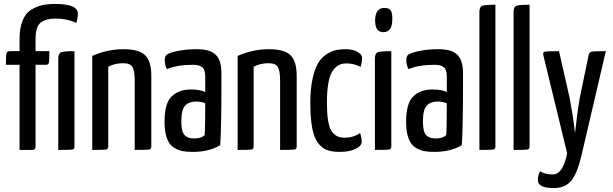

<svg xmlns="http://www.w3.org/2000/svg" viewBox="-20 -759 3103 972"><path d="M10 -431Q10 -480 13 -490Q16 -500 31 -500H79V-561Q79 -617 94.5 -655Q110 -693 138.5 -710Q167 -727 194.5 -733Q222 -739 260 -739Q374 -739 374 -690Q374 -665 366 -643Q320 -665 262 -665Q213 -665 186.5 -645Q160 -625 160 -562V-500H230Q230 -452 227.5 -441.5Q225 -431 213 -431H160V-17Q160 0 144 0H79V-431ZM357 -17Q357 -4 347 -2Q337 0 275 0V-463Q275 -489 289.5 -494.5Q304 -500 357 -500Z M447 -476Q525 -510 605 -510Q683 -510 714.5 -479.5Q746 -449 746 -376V-17Q746 -4 735 -2Q724 0 662 0V-352Q662 -401 650.5 -420Q639 -439 603 -439Q561 -439 528 -421V-17Q528 -4 517.5 -2Q507 0 447 0Z M814 -455Q814 -476 825 -483Q840 -493 882.5 -501.5Q925 -510 977 -510Q1043 -510 1072 -482Q1101 -454 1101 -388V-335Q1101 -115 1095 -24Q1038 10 956 10Q924 10 902 5.5Q880 1 858 -13.5Q836 -28 824.5 -60.5Q813 -93 813 -142Q813 -237 849.5 -271.5Q886 -306 946 -306Q993 -306 1019 -293V-372Q1019 -406 1004 -418.5Q989 -431 957 -431Q878 -431 825 -409Q814 -429 814 -455ZM1019 -236Q999 -245 972 -245Q937 -245 917.5 -224.5Q898 -204 898 -144Q898 -93 914 -75.5Q930 -58 963 -58Q999 -58 1016 -75Q1019 -108 1019 -236Z M1183 -476Q1261 -510 1341 -510Q1419 -510 1450.5 -479.5Q1482 -449 1482 -376V-17Q1482 -4 1471 -2Q1460 0 1398 0V-352Q1398 -401 1386.5 -420Q1375 -439 1339 -439Q1297 -439 1264 -421V-17Q1264 -4 1253.5 -2Q1243 0 1183 0Z M1813 -465Q1813 -443 1805 -420Q1773 -438 1734 -438Q1714 -438 1699 -431.5Q1684 -425 1668 -406Q1652 -387 1643.5 -344.5Q1635 -302 1635 -239Q1635 -137 1656 -99.5Q1677 -62 1724 -62Q1771 -62 1803 -86Q1811 -62 1811 -41Q1811 -20 1779.5 -5Q1748 10 1700 10Q1661 10 1635.5 0.5Q1610 -9 1590 -35Q1570 -61 1560.5 -111Q1551 -161 1551 -239Q1551 -308 1562 -359Q1573 -410 1590 -438.5Q1607 -467 1632 -483.5Q1657 -500 1679.5 -505Q1702 -510 1730 -510Q1765 -510 1789 -497Q1813 -484 1813 -465Z M1879 -659Q1881 -719 1926 -719Q1949 -719 1958 -706Q1967 -693 1966 -661Q1966 -596 1920 -596Q1899 -597 1889 -611Q1879 -625 1879 -659ZM1961 -17Q1961 -4 1950.5 -2Q1940 0 1878 0V-463Q1878 -489 1892.5 -494.5Q1907 -500 1961 -500Z M2037 -455Q2037 -476 2048 -483Q2063 -493 2105.5 -501.5Q2148 -510 2200 -510Q2266 -510 2295 -482Q2324 -454 2324 -388V-335Q2324 -115 2318 -24Q2261 10 2179 10Q2147 10 2125 5.5Q2103 1 2081 -13.5Q2059 -28 2047.5 -60.5Q2036 -93 2036 -142Q2036 -237 2072.5 -271.5Q2109 -306 2169 -306Q2216 -306 2242 -293V-372Q2242 -406 2227 -418.5Q2212 -431 2180 -431Q2101 -431 2048 -409Q2037 -429 2037 -455ZM2242 -236Q2222 -245 2195 -245Q2160 -245 2140.5 -224.5Q2121 -204 2121 -144Q2121 -93 2137 -75.5Q2153 -58 2186 -58Q2222 -58 2239 -75Q2242 -108 2242 -236Z M2488 -17Q2488 -4 2478 -2Q2468 0 2407 0V-698Q2407 -724 2421 -729.5Q2435 -735 2488 -735Z M2661 -17Q2661 -4 2651 -2Q2641 0 2580 0V-698Q2580 -724 2594 -729.5Q2608 -735 2661 -735Z M2731 -478Q2727 -494 2736.5 -497Q2746 -500 2810 -500L2864 -262Q2871 -226 2878 -181.5Q2885 -137 2888 -110L2891 -84Q2901 -181 2915 -263L2959 -476Q2962 -494 2973.5 -497Q2985 -500 3047 -500L2924 27Q2902 121 2871 157Q2840 193 2785 193Q2703 193 2703 154Q2703 124 2715 108Q2738 124 2778 124Q2831 124 2851 16Z"/></svg>

Font: Yanone Kaffeesatz
Style: Regular
Weight: 400
Designer: Yanone (Cyrillic: Daniel Pouzeot)
Foundry: Yanone
Version: Version 1.003;PS 001.003;hotconv 1.0.88;makeotf.lib2.5.64775